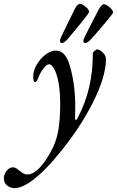

<svg xmlns="http://www.w3.org/2000/svg" viewBox="-127 -685 606 995"><path d="M-107 240Q-107 218 -92.5 200Q-78 182 -60 182Q-51 182 -43 187Q-35 192 -24 201Q-13 210 -4.5 214.5Q4 219 15 219Q47 219 82 180.5Q117 142 147 80Q168 37 176.5 -18Q185 -73 185 -143Q185 -214 175.5 -261Q166 -308 152.5 -330Q139 -352 128 -352Q115 -352 97.5 -329Q80 -306 73 -286Q71 -278 65 -268.5Q59 -259 54 -259Q50 -259 47.5 -267Q45 -275 45 -287Q45 -319 63.5 -350.5Q82 -382 109.5 -402.5Q137 -423 162 -423Q210 -423 232 -353Q263 -256 263 -131Q263 -98 262 -80V-76Q262 -63 266 -63Q271 -63 277 -77Q355 -225 354 -408Q354 -414 363 -421.5Q372 -429 378 -429Q385 -429 395.5 -422Q406 -415 414 -403Q422 -391 422 -378Q422 -286 351 -147Q280 -8 163 130Q104 201 46.5 245.5Q-11 290 -52 290Q-73 290 -90 276.5Q-107 263 -107 240ZM184 -471Q184 -480 186 -485Q216 -549 259 -635Q273 -665 288 -665Q298 -665 316.5 -650Q335 -635 335 -623Q335 -618 290.5 -563Q246 -508 221 -480Q205 -462 194 -462Q190 -462 187 -464.5Q184 -467 184 -471ZM305 -471Q305 -480 308 -485Q316 -503 368 -604L383 -633Q399 -663 412 -663Q423 -663 441 -647.5Q459 -632 459 -620Q459 -615 416 -564Q373 -513 342 -479Q340 -477 331.5 -469.5Q323 -462 315 -462Q311 -462 308 -464.5Q305 -467 305 -471Z"/></svg>

Font: EB Garamond Medium
Style: Italic
Weight: 500
Italic angle: -17.2°
Designer: Georg Duffner and Octavio Pardo
Foundry: Georg Duffner
Version: Version 1.000